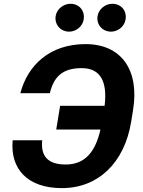

<svg xmlns="http://www.w3.org/2000/svg" viewBox="-20 -966 741 996"><path d="M198.9 -238.3H45.8C32 -91.3 121.1 9.9 301.1 9.9C489 9.9 625.4 -121.4 660.2 -333.1L669.7 -392C705.3 -603.3 608.7 -737.2 424 -737.2C236.2 -737.2 123.2 -626.1 85.6 -482.6H238.6C258.5 -563.9 300.1 -612.6 403.4 -612.6C500.7 -612.6 538 -544 522.7 -417.3H291.9L271.7 -294H501.1C475.1 -179.3 421.9 -112.6 320.7 -112.6C229.4 -112.6 190.3 -154.8 198.9 -238.3ZM268.8 -883.2C261.7 -839.5 293.7 -801.8 338.8 -801.8C375.7 -801.8 409.1 -830.3 414.1 -865.1C421.5 -909.8 391.3 -946.4 345.5 -946.4C308.9 -946.4 274.9 -919 268.8 -883.2ZM486.2 -883.2C478.7 -838.8 511 -801.8 556.1 -801.8C593 -801.8 626.4 -830.3 631.4 -865.1C638.8 -909.8 608.7 -946.4 562.9 -946.4C526.3 -946.4 492.2 -919 486.2 -883.2Z"/></svg>

Font: Magic Ui Pro
Style: Bold Italic
Weight: 700
Italic angle: -9.39999°
Designer: Stefan Endress, Andreas Faust
Version: Version 1.000;FEAKit 1.0